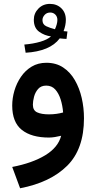

<svg xmlns="http://www.w3.org/2000/svg" viewBox="-20 -714 499 998"><path d="M325.7 -511.7Q315.9 -512.2 308.6 -512.7Q301.3 -513.2 290.5 -514.6Q265.1 -480.5 220 -461.9Q174.8 -443.4 113.3 -439.9L106.4 -482.4Q153.3 -486.3 190.2 -497.3Q227.1 -508.3 245.1 -524.9Q211.9 -528.8 183.8 -548.8Q155.8 -568.8 155.8 -611.3Q155.8 -645 179.7 -669.4Q203.6 -693.8 239.3 -693.8Q275.4 -693.8 298.8 -671.1Q322.3 -648.4 322.3 -610.8Q322.3 -583.5 310.5 -552.2Q319.3 -550.8 330.6 -550.3ZM265.6 -562Q271 -573.7 274.7 -586.7Q278.3 -599.6 278.3 -610.4Q278.3 -627.4 267.6 -638.2Q256.8 -648.9 241.2 -648.9Q223.1 -648.9 211.9 -636.5Q200.7 -624 200.7 -609.4Q200.7 -586.9 220.5 -577.6Q240.2 -568.4 265.6 -562ZM416.5 -99.1Q416.5 61 329.1 147.7Q241.7 234.4 84.5 264.6L43.5 153.8Q147.9 133.8 215.1 93Q282.2 52.2 297.9 -8.3Q282.7 -4.4 265.6 -1.7Q248.5 1 234.4 1Q143.6 1 93.5 -38.8Q43.5 -78.6 43.5 -165.5Q43.5 -203.6 54.9 -242.7Q66.4 -281.7 88.9 -314.7Q111.3 -347.7 144.5 -367.7Q177.7 -387.7 221.2 -387.7Q271.5 -387.7 308.3 -363.3Q345.2 -338.9 369.1 -297.4Q393.1 -255.9 404.8 -204.6Q416.5 -153.3 416.5 -99.1ZM233.9 -119.6Q254.9 -119.6 273.9 -122.3Q293 -125 308.1 -129.4Q305.2 -165.5 295.2 -197.3Q285.2 -229 267.1 -249Q249 -269 220.2 -269Q193.4 -269 178.2 -251.7Q163.1 -234.4 157 -211.2Q150.9 -188 150.9 -169.9Q150.9 -140.1 173.3 -129.9Q195.8 -119.6 233.9 -119.6Z"/></svg>

Font: Vazirmatn UI NL SemiBold
Style: Regular
Weight: 600
Designer: Saber Rastikerdar
Foundry: Saber Rastikerdar
Version: Version 33.003